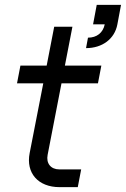

<svg xmlns="http://www.w3.org/2000/svg" viewBox="-20 -770 518 790"><path d="M342 -615 334 -572C401 -572 452 -610 463 -670L478 -750H378L363 -670H411C404 -635 378 -615 342 -615ZM225 0H300L314 -73H224C189 -73 169 -98 176 -133L233 -427H383L397 -500H247L278 -660H203L172 -500H64L50 -427H158L102 -140C86 -58 137 0 225 0Z"/></svg>

Font: Uncut Sans
Style: Italic
Weight: 400
Italic angle: -11°
Designer: Kasper Nordkvist
Foundry: UNCUT.wtf
Version: Version 1.304;Glyphs 3.2 (3246)